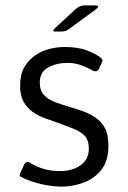

<svg xmlns="http://www.w3.org/2000/svg" viewBox="-20 -681 476 716"><path d="M55.2 -34.2 70.5 -68Q77.2 -81.3 89.5 -75.2Q117 -58.3 144.7 -50.6Q172.3 -42.8 205.2 -43Q252.2 -43.5 281.7 -65.7Q311.2 -87.8 311.2 -125.3Q311.2 -159.8 294.6 -175.8Q278 -191.8 253.7 -201.2Q229.3 -210.5 203.3 -220.3Q174.7 -230.5 148.8 -239.7Q123 -248.8 102 -263.7Q81 -278.5 68 -301.4Q55 -324.3 55 -360.5Q55 -402.7 70 -429.3Q85 -456 109.2 -473.2Q133.3 -490.5 163.2 -498.2Q193.2 -506 223 -505.8Q269.3 -505.3 300.7 -494.3Q331.7 -482.3 350.5 -469.8Q365.8 -459.8 360.8 -450L350.2 -426Q341 -408.5 323.3 -419.2Q274.7 -447.2 230.7 -446.5Q190 -446.3 159.2 -429.2Q128.3 -412.2 128.3 -372.3Q128.3 -343.2 144.8 -325.9Q161.3 -308.7 186.8 -299.5Q212.2 -290.3 240.2 -282Q264.2 -275.2 289.8 -266Q315.3 -256.8 336.7 -242.1Q358 -227.3 371.2 -203.4Q384.3 -179.5 384.3 -135.7Q384 -80.8 358.2 -48Q332.3 -15.2 291.8 -0.1Q251.2 15 207.3 15Q128.8 12.5 62.7 -19.3Q49.2 -24.3 55.2 -34.2ZM184.8 -575.8 259.3 -644.5Q276.7 -660.8 293.7 -660.8H335.3Q355.2 -660.7 338 -646.5L245.3 -578.5Q229.7 -564.2 212.3 -563.3H186.8Q172.3 -563.3 184.8 -575.8Z"/></svg>

Font: Vivano Light
Style: Regular
Weight: 300
Designer: Joe Prince, Josias Burgherr
Version: Version 2.064;September 19, 2022;FontCreator 14.0.0.2877 64-